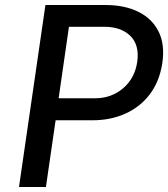

<svg xmlns="http://www.w3.org/2000/svg" viewBox="-20 -743 668 763"><path d="M55.5 0 160.5 -723H400Q474.5 -723 529 -696.5Q583.5 -670 609.8 -618.5Q636 -567 625 -492Q614 -420 576 -369.2Q538 -318.5 479 -291.8Q420 -265 347.5 -265H201L162.5 0ZM213 -352.5H358Q422.5 -352.5 469.2 -392.2Q516 -432 525.5 -498Q534.5 -565 497.5 -600.8Q460.5 -636.5 395 -636.5H254Z"/></svg>

Font: Public Sans Medium
Style: Italic
Weight: 500
Italic angle: -8°
Designer: The Public Sans project authors (U.S. Web Design System). Libre Franklin designed by Pablo Impallari and Rodrigo Fuenzal
Version: Version 1.007; ttfautohint (v1.8.1) -l 8 -r 50 -G 200 -x 14 